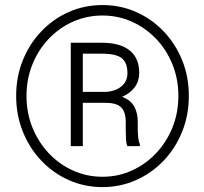

<svg xmlns="http://www.w3.org/2000/svg" viewBox="-20 -741 819 771"><path d="M391.6 10.3Q319.3 10.3 256.3 -17.8Q193.4 -45.9 146 -95.7Q98.6 -145.5 71.8 -212.2Q44.9 -278.8 44.9 -356Q44.9 -433.1 71.8 -499.3Q98.6 -565.4 146 -615.2Q193.4 -665 256.3 -692.9Q319.3 -720.7 391.6 -720.7Q463.4 -720.7 526.4 -692.9Q589.4 -665 637 -615.2Q684.6 -565.4 711.4 -499.3Q738.3 -433.1 738.3 -356Q738.3 -278.8 711.4 -212.2Q684.6 -145.5 637 -95.7Q589.4 -45.9 526.4 -17.8Q463.4 10.3 391.6 10.3ZM391.6 -31.2Q454.6 -31.2 509.5 -56.2Q564.5 -81.1 606.7 -125.7Q648.9 -170.4 672.6 -229.2Q696.3 -288.1 696.3 -356Q696.3 -423.3 672.6 -482.2Q648.9 -541 606.9 -585Q564.9 -628.9 509.8 -653.8Q454.6 -678.7 391.6 -678.7Q328.6 -678.7 273.2 -654.1Q217.8 -629.4 175.8 -585.2Q133.8 -541 110.1 -482.2Q86.4 -423.3 86.4 -356Q86.4 -288.1 110.1 -229.2Q133.8 -170.4 175.8 -125.7Q217.8 -81.1 273.2 -56.2Q328.6 -31.2 391.6 -31.2ZM264.2 -154.3V-569.3H390.1Q461.9 -569.3 500.5 -538.6Q539.1 -507.8 539.1 -448.2Q539.1 -415.5 521.2 -391.1Q503.4 -366.7 470.2 -352.1Q503.4 -340.3 518.3 -314.5Q533.2 -288.6 533.2 -251.5V-224.1Q533.2 -205.1 534.9 -189Q536.6 -172.9 541.5 -162.1V-154.3H491.2Q486.8 -164.6 485.8 -184.3Q484.9 -204.1 484.9 -224.6V-251Q484.9 -292 466.3 -310.1Q447.8 -328.1 403.8 -328.1H312.5V-154.3ZM312.5 -372.1H400.4Q439 -372.6 465.3 -392.3Q491.7 -412.1 491.7 -447.3Q491.7 -489.3 469 -507.3Q446.3 -525.4 390.1 -525.4H312.5Z"/></svg>

Font: Roboto Slab LO Light
Style: Regular
Weight: 300
Designer: Google
Version: Version 2.000